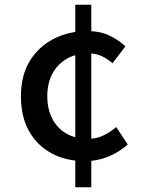

<svg xmlns="http://www.w3.org/2000/svg" viewBox="-20 -756 610 816"><path d="M343 -71Q262 -71 200 -104Q138 -137 103.5 -198.5Q69 -260 69 -347Q69 -436 107 -497.5Q145 -559 209.5 -591.5Q274 -624 351 -624Q405 -624 445 -605Q485 -586 513 -559L458 -487Q436 -507 411 -518Q386 -529 358 -529Q303 -529 263.5 -506Q224 -483 202.5 -442.5Q181 -402 181 -347Q181 -293 202 -252Q223 -211 262 -188.5Q301 -166 355 -166Q391 -166 421 -181Q451 -196 474 -216L523 -142Q485 -108 438 -89.5Q391 -71 343 -71ZM300 40V-736H368V40Z"/></svg>

Font: Noto Sans SC Thin Medium
Style: Regular
Weight: 500
Version: Version 2.004-H2;hotconv 1.0.118;makeotfexe 2.5.65603